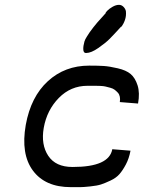

<svg xmlns="http://www.w3.org/2000/svg" viewBox="-20 -770 658 790"><path d="M335 -552H333Q325 -552 323 -563Q322 -572 323.5 -581.5Q325 -591 327.5 -599.5Q330 -608 337.5 -619.5Q345 -631 349.5 -638Q354 -645 364.5 -658Q375 -671 380 -677Q385 -683 398 -697Q411 -711 415 -716Q413 -717 421 -725.5Q429 -734 443 -742Q457 -750 469 -750H470Q480 -750 488 -742Q496 -734 498 -724Q499 -714 498 -705Q497 -696 494 -687.5Q491 -679 487.5 -672.5Q484 -666 481.5 -662.5Q479 -659 478 -660Q447 -626 430.5 -609.5Q414 -593 384.5 -572.5Q355 -552 335 -552ZM271 0Q166 0 115.5 -68Q65 -136 86 -256Q107 -372 177 -436Q247 -500 347 -500Q384 -500 407 -498.5Q430 -497 464.5 -489Q499 -481 517.5 -465.5Q536 -450 546 -419Q556 -388 548 -344L473 -350Q475 -362 473 -372Q471 -382 465 -388.5Q459 -395 452 -400.5Q445 -406 433.5 -409Q422 -412 414 -414Q406 -416 392.5 -416.5Q379 -417 373 -417Q367 -417 355 -417Q343 -417 342 -417H340Q271 -417 222 -367Q173 -317 160 -244Q148 -175 178.5 -129Q209 -83 278 -83H280Q429 -83 442 -156L517 -150Q511 -118 498 -93.5Q485 -69 471.5 -53.5Q458 -38 434.5 -27Q411 -16 395.5 -11Q380 -6 351.5 -3Q323 0 311 0Q299 0 271 0Z"/></svg>

Font: Hermit LightItalic
Style: Regular
Weight: 300
Italic angle: -10°
Designer: Pablo Caro
Version: Version 2.000;PS 002.000;hotconv 1.0.88;makeotf.lib2.5.64775